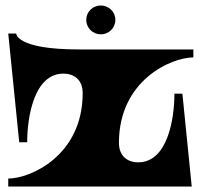

<svg xmlns="http://www.w3.org/2000/svg" viewBox="-20 -680 739 699"><path d="M400 -608C400 -637 376 -660 347 -660C318 -660 294 -637 294 -608C294 -578 318 -555 347 -555C376 -555 400 -578 400 -608ZM684 -500H268C37 -500 39 -558 39 -558H10L50 -162H79C79 -254 104 -412 211 -412C248 -412 281 -391 281 -341C281 -113 90 -30 10 -30V-1H678L644 -339H615C615 -247 590 -89 483 -89C446 -89 413 -110 413 -160C413 -388 604 -471 684 -471Z"/></svg>

Font: Ouroboros
Style: Regular
Weight: 400
Designer: Ariel Martín Pérez
Foundry: Velvetyne Type Foundry
Version: Version 2.001;hotconv 1.0.109;makeotfexe 2.5.65596